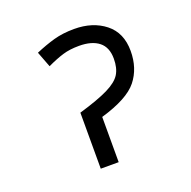

<svg xmlns="http://www.w3.org/2000/svg" viewBox="-107 -686 790 793"><g transform="rotate(-20 287.5 -290.0)"><path d="M487.5 -415Q487.5 -338.8 445.6 -286.2Q403.8 -233.8 283.8 -198.8V0H205V-246.2Q290 -271.2 334.4 -293.1Q378.8 -315 395 -341.2Q411.2 -367.5 411.2 -408.8Q411.2 -458.8 380.6 -483.1Q350 -507.5 293.8 -507.5Q252.5 -507.5 221.9 -498.1Q191.2 -488.8 151.2 -470L125 -538.8Q168.8 -557.5 208.8 -568.8Q248.8 -580 298.8 -580Q380 -580 433.8 -537.5Q487.5 -495 487.5 -415Z"/></g></svg>

Font: Cambay
Style: Regular
Weight: 400
Designer: Pooja Saxena
Foundry: Pooja Saxena
Version: Version 1.181;PS 001.181;hotconv 1.0.70;makeotf.lib2.5.58329